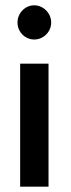

<svg xmlns="http://www.w3.org/2000/svg" viewBox="-20 -714 268 724"><path d="M46 -629C46 -593 75 -565 109 -565C144 -565 173 -594 173 -629C173 -665 143 -694 109 -694C75 -694 46 -665 46 -629ZM163 -10V-474H56V-10Z"/></svg>

Font: Bluebird
Style: LiNrw
Weight: 300
Designer: Jasper
Foundry: Cannot Into Space Fonts
Version: Version 0.98